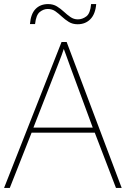

<svg xmlns="http://www.w3.org/2000/svg" viewBox="-20 -922 617 942"><path d="M0 0 282 -716H307L577 0H549L445 -271H135L28 0ZM144 -296H435L325 -594Q321 -606 316 -619Q311 -632 305.5 -648Q300 -664 293 -682Q288 -667 282.5 -651.5Q277 -636 271 -621.5Q265 -607 260 -593ZM127 -804Q131 -854 154.5 -878Q178 -902 216 -902Q241 -902 259.5 -890.5Q278 -879 293.5 -864.5Q309 -850 325.5 -838.5Q342 -827 362 -827Q384 -827 403.5 -841.5Q423 -856 427 -902H452Q448 -853 423.5 -828Q399 -803 361 -803Q336 -803 317.5 -814.5Q299 -826 283.5 -840.5Q268 -855 252 -866.5Q236 -878 214 -878Q194 -878 175.5 -863.5Q157 -849 152 -804Z"/></svg>

Font: Noto Sans Symbols Thin
Style: Regular
Weight: 250
Version: Version 2.002